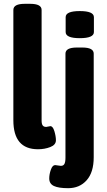

<svg xmlns="http://www.w3.org/2000/svg" viewBox="-20 -774 559 1006"><path d="M50 -144V-722Q50 -754 110 -754H138Q198 -754 198 -722V-142Q198 -125 203.5 -117Q209 -109 222 -109Q226 -109 233 -111Q240 -113 244 -113Q257 -113 265 -86.5Q273 -60 273 -39Q273 -15 243.5 -3.5Q214 8 179 8Q50 8 50 -144ZM238 161Q238 139 246.5 115Q255 91 269 91Q274 91 283.5 93Q293 95 299 95Q312 95 317.5 85Q323 75 323 52V-493Q323 -525 383 -525H411Q471 -525 471 -493V50Q471 129 434 170.5Q397 212 337 212Q287 212 262.5 200.5Q238 189 238 161ZM324 -606V-684Q324 -716 398 -716Q472 -716 472 -684V-606Q472 -574 398 -574Q324 -574 324 -606Z"/></svg>

Font: Asap Condensed
Style: Bold
Weight: 700
Designer: Pablo Cosgaya
Foundry: Omnibus-Type
Version: Version 1.010; ttfautohint (v1.8)